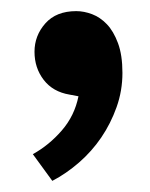

<svg xmlns="http://www.w3.org/2000/svg" viewBox="-20 -160 270 345"><path d="M105 10Q75 5 58.5 -16.5Q42 -38 42 -67Q42 -96 61.5 -118Q81 -140 117 -140Q131 -140 145.5 -134.5Q160 -129 172 -116.5Q184 -104 192 -82.5Q200 -61 200 -29Q200 3 189.5 32.5Q179 62 162 87Q145 112 122 132Q99 152 74 165L39 117Q68 101 91 74.5Q114 48 121 13Z"/></svg>

Font: Mukta Mahee SemiBold
Style: Regular
Weight: 600
Designer: Shuchita Grover, Noopur Datye, Girish Dalvi, Yashodeep Gholap
Foundry: Ek Type
Version: Version 2.538;PS 1.000;hotconv 16.6.51;makeotf.lib2.5.65220;